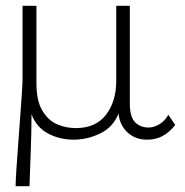

<svg xmlns="http://www.w3.org/2000/svg" viewBox="-20 -473 640 664"><path d="M34 171Q34 154 36.5 116Q39 78 42.5 30.5Q46 -17 49.5 -64Q53 -111 55.5 -148Q58 -185 58 -202V-453H106V-186Q106 -125 126 -91Q146 -57 177 -43.5Q208 -30 242 -30Q311 -30 346.5 -76Q382 -122 382 -194V-453H429V-115Q429 -69 447 -50.5Q465 -32 494 -32Q511 -32 528 -41.5Q545 -51 555 -65L562 -76L586 -41Q546 11 488 10Q448 10 421 -15Q394 -40 390 -80Q371 -33 326.5 -11.5Q282 10 235 10Q185 10 145 -12Q105 -34 89 -78Q89 -18 86.5 45Q84 108 82 171Z"/></svg>

Font: Inconsolata Expanded Light
Style: Regular
Weight: 300
Width: 7
Monospace: yes
Designer: Raph Levien, Cyreal, Brenton Simpson
Foundry: Raph Levien, Cyreal, Google
Version: Version 3.001; ttfautohint (v1.8.2.53-6de2)